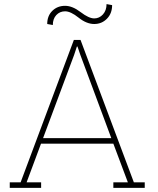

<svg xmlns="http://www.w3.org/2000/svg" viewBox="-20 -903 759 923"><path d="M26.9 0ZM519 -878.4Q519 -838.4 494.1 -813Q469.2 -787.6 433.1 -787.6Q396 -787.6 357.9 -818.1Q319.8 -848.6 293 -848.6Q267.6 -848.6 250.7 -830.6Q233.9 -812.5 233.9 -782.7L207 -787.6Q207 -826.7 231.4 -850.8Q255.9 -875 293 -875Q328.1 -875 367.7 -844.7Q407.2 -814.5 433.1 -814.5Q457.5 -814.5 474.9 -833.7Q492.2 -853 492.2 -883.3ZM26.9 -26.4H79.1L335 -710.9H367.2L623.5 -26.4H675.8V0H524.9V-26.4H594.7L524.9 -212.4H177.2L107.9 -26.4H177.7V0H26.9ZM187 -238.8H515.1L366.2 -639.2L352.5 -679.2H349.6L336.4 -639.2Z"/></svg>

Font: TypoPRO Roboto Slab
Style: Thin
Weight: 250
Designer: Google
Version: Version 1.100263; 2013; ttfautohint (v0.94.20-1c74) -l 8 -r 